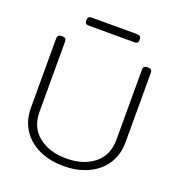

<svg xmlns="http://www.w3.org/2000/svg" viewBox="-150 -960 1016 1098"><g transform="rotate(20 358.0 -411.5)"><path d="M197 -809V-816Q197 -838 220 -838H498Q521 -838 521 -816V-809Q521 -798 515.5 -793.5Q510 -789 498 -789H220Q208 -789 202.5 -793.5Q197 -798 197 -809ZM70 -235V-657Q70 -680 93 -680H101Q124 -680 124 -657V-231Q124 -135 189.5 -83Q255 -31 358 -31Q461 -31 526.5 -83Q592 -135 592 -231V-657Q592 -680 615 -680H623Q646 -680 646 -657V-235Q646 -159 609.5 -102.5Q573 -46 507.5 -15.5Q442 15 358 15Q274 15 208.5 -15.5Q143 -46 106.5 -102.5Q70 -159 70 -235Z"/></g></svg>

Font: Mitr ExtraLight
Style: Regular
Weight: 250
Designer: Thanarat Vachiruckul
Foundry: Cadson Demak Co.,Ltd.
Version: Version 1.000